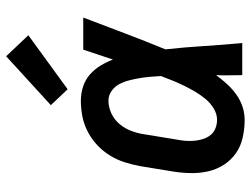

<svg xmlns="http://www.w3.org/2000/svg" viewBox="-118 -710 835 640"><g transform="rotate(-90 300.0 -389.5)"><path d="M221 8Q191 8 162 1.5Q133 -5 110 -21Q87 -37 71.5 -61Q56 -85 49.5 -113Q43 -141 43.5 -171.5Q44 -202 49 -232L67 -342Q72 -368 80 -393Q88 -418 102.5 -441.5Q117 -465 137.5 -484Q158 -503 182.5 -515.5Q207 -528 233 -533Q259 -538 285 -538Q309 -538 332 -530.5Q355 -523 372.5 -507.5Q390 -492 402 -472Q414 -452 422 -431Q430 -456 438.5 -480.5Q447 -505 455 -530H562Q536 -462 510 -393Q484 -324 456 -256Q463 -192 467 -128Q471 -64 477 0H370Q370 -22 369.5 -43.5Q369 -65 370 -87Q356 -68 340 -50.5Q324 -33 305 -19.5Q286 -6 264.5 1Q243 8 221 8ZM221 -84Q241 -84 259.5 -95.5Q278 -107 291.5 -123.5Q305 -140 315.5 -158Q326 -176 335 -194.5Q344 -213 352 -232.5Q360 -252 367 -271Q366 -289 364.5 -307Q363 -325 360 -342.5Q357 -360 352.5 -377.5Q348 -395 340 -410Q332 -425 317.5 -435.5Q303 -446 285 -446Q263 -446 242 -436Q221 -426 206.5 -408.5Q192 -391 184 -369.5Q176 -348 173 -327L155 -217Q152 -202 151 -187Q150 -172 151.5 -157.5Q153 -143 157.5 -129.5Q162 -116 170.5 -105.5Q179 -95 192.5 -89.5Q206 -84 221 -84ZM323 -582 270 -638 433 -787 503 -713Z"/></g></svg>

Font: Iosevka Curly SmBdExObl
Style: Regular
Weight: 600
Width: 7
Italic angle: -9°
Monospace: yes
Designer: Belleve Invis
Foundry: Belleve Invis
Version: Version 11.1.0; ttfautohint (v1.8.3)